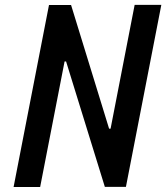

<svg xmlns="http://www.w3.org/2000/svg" viewBox="-20 -750 667 770"><path d="M34.5 0H141L239 -503.5H245L400.5 -0.5H485L627 -730.5H520L423.5 -234H417.5L265 -730H176.5Z"/></svg>

Font: Monaspace Krypton Medium
Style: Italic
Weight: 500
Italic angle: -11°
Designer: Riley Cran & the Lettermatic Team
Foundry: Lettermatic
Version: Version 1.101 (Monaspace Krypton)